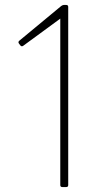

<svg xmlns="http://www.w3.org/2000/svg" viewBox="-20 -754 413 774"><path d="M231 0Q223 0 223 -8V-679L73 -569Q67 -565 62 -571L56 -579Q52 -585 58 -590L227 -730Q233 -734 237 -734H247Q255 -734 255 -726V-8Q255 0 247 0Z"/></svg>

Font: LINE Seed Sans TH App Thin
Style: Regular
Weight: 250
Designer: Dalton Maag Ltd | Thai characters by Cadson Demak Co.,Ltd.
Foundry: Dalton Maag Ltd
Version: Version 1.003